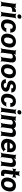

<svg xmlns="http://www.w3.org/2000/svg" viewBox="3098 -3876 804 7041"><g transform="rotate(90 3500.5 -356.0)"><path d="M408 -391 410 -393C408 -395 405 -399 406 -403L425 -527C425 -529 429 -532 430 -533L427 -536C426 -535 423 -533 421 -533C410 -536 395 -538 383 -538C335 -538 298 -515 270 -485C260 -474 249 -458 245 -449L247 -448C252 -457 256 -475 257 -488L258 -497C259 -511 270 -534 278 -542L277 -545C268 -537 243 -528 228 -528H176C152 -528 117 -542 106 -554L104 -552C114 -539 122 -502 119 -478L61 -50C58 -26 39 11 25 24L26 26C41 14 80 0 104 0H145C169 0 204 14 215 26L218 24C208 11 199 -26 202 -50L241 -334C241 -337 243 -350 241 -351L239 -348C240 -347 249 -354 250 -356C273 -385 306 -400 355 -400C372 -400 400 -400 408 -391Z M574 -50 632 -478C635 -502 655 -539 669 -552L667 -554C652 -542 613 -528 589 -528H548C524 -528 489 -542 478 -554L476 -552C486 -539 494 -502 491 -478L433 -50C430 -26 411 11 397 24L398 26C413 14 452 0 476 0H517C541 0 576 14 587 26L590 24C580 11 571 -26 574 -50ZM577 -592C624 -592 660 -619 666 -665C672 -711 644 -738 597 -738C551 -738 514 -709 508 -665C502 -619 531 -592 577 -592Z M837 -257 839 -271C850 -353 878 -424 960 -424C1005 -424 1033 -398 1038 -359C1039 -349 1035 -326 1029 -320L1033 -318C1038 -324 1054 -332 1064 -332H1153C1161 -332 1172 -327 1176 -323L1179 -326C1176 -330 1171 -339 1172 -347C1173 -372 1171 -396 1165 -418C1143 -491 1082 -538 978 -538C937 -538 901 -531 869 -518C778 -479 715 -393 698 -271L696 -257C691 -220 691 -185 697 -153C714 -57 779 10 904 10C969 10 1026 -13 1066 -45C1097 -70 1129 -106 1142 -152C1147 -168 1164 -189 1174 -197L1172 -200C1161 -192 1135 -183 1118 -183H1042C1033 -183 1019 -190 1017 -196L1013 -194C1016 -188 1014 -168 1010 -159C994 -124 961 -104 917 -104C833 -104 826 -174 837 -257Z M1219 -269 1217 -259C1212 -220 1214 -185 1220 -152C1238 -58 1307 10 1432 10C1472 10 1508 3 1541 -10C1633 -49 1701 -134 1718 -259L1720 -269C1725 -308 1725 -343 1719 -376C1700 -470 1631 -538 1506 -538C1466 -538 1430 -531 1397 -518C1304 -479 1236 -394 1219 -269ZM1579 -269 1577 -259C1566 -176 1529 -104 1447 -104C1363 -104 1346 -175 1358 -259L1360 -269C1371 -351 1408 -424 1490 -424C1572 -424 1590 -352 1579 -269Z M2055 -423C2114 -423 2135 -397 2127 -337L2088 -50C2085 -26 2066 11 2052 24L2053 26C2068 14 2107 0 2131 0H2172C2196 0 2231 14 2242 26L2245 24C2235 11 2226 -26 2229 -50L2268 -336C2285 -460 2251 -538 2129 -538C2072 -538 2025 -517 1989 -487C1977 -477 1960 -460 1954 -450L1957 -448C1963 -459 1968 -478 1969 -493V-498C1970 -511 1981 -534 1989 -542L1987 -545C1979 -537 1954 -528 1940 -528H1888C1864 -528 1829 -542 1818 -554L1816 -552C1826 -539 1834 -502 1831 -478L1773 -50C1770 -26 1751 11 1737 24L1738 26C1753 14 1792 0 1816 0H1857C1881 0 1916 14 1927 26L1930 24C1920 11 1911 -26 1914 -50L1956 -359C1956 -362 1958 -378 1956 -379L1953 -375C1955 -374 1967 -383 1969 -385C1989 -407 2018 -423 2055 -423Z M2344 -269 2342 -259C2337 -220 2339 -185 2345 -152C2363 -58 2432 10 2557 10C2597 10 2633 3 2666 -10C2758 -49 2826 -134 2843 -259L2845 -269C2850 -308 2850 -343 2844 -376C2825 -470 2756 -538 2631 -538C2591 -538 2555 -531 2522 -518C2429 -479 2361 -394 2344 -269ZM2704 -269 2702 -259C2691 -176 2654 -104 2572 -104C2488 -104 2471 -175 2483 -259L2485 -269C2496 -351 2533 -424 2615 -424C2697 -424 2715 -352 2704 -269Z M3110 -90C3065 -90 3033 -107 3026 -143C3024 -152 3026 -173 3031 -180L3027 -182C3023 -175 3007 -168 2998 -168H2901C2895 -168 2889 -172 2886 -175L2883 -172C2886 -169 2890 -162 2889 -157C2889 -139 2890 -122 2896 -104C2919 -34 2990 10 3094 10C3162 10 3219 -8 3262 -37C3298 -61 3332 -99 3339 -152C3343 -178 3340 -200 3333 -219C3316 -257 3283 -282 3239 -297C3205 -309 3151 -317 3117 -329C3092 -337 3068 -349 3072 -380C3077 -418 3112 -438 3154 -438C3195 -438 3220 -422 3225 -390C3226 -382 3223 -364 3219 -358L3222 -356C3227 -361 3239 -368 3248 -368H3354C3360 -368 3367 -364 3371 -361L3375 -364C3371 -367 3367 -374 3368 -380C3369 -400 3367 -419 3361 -436C3337 -502 3269 -538 3169 -538C3103 -538 3047 -519 3007 -489C2973 -463 2942 -425 2935 -374C2932 -351 2934 -331 2941 -314C2964 -256 3029 -229 3101 -213C3122 -209 3140 -205 3153 -200C3180 -190 3205 -180 3200 -146C3195 -106 3155 -90 3110 -90Z M3562 -257 3564 -271C3575 -353 3603 -424 3685 -424C3730 -424 3758 -398 3763 -359C3764 -349 3760 -326 3754 -320L3758 -318C3763 -324 3779 -332 3789 -332H3878C3886 -332 3897 -327 3901 -323L3904 -326C3901 -330 3896 -339 3897 -347C3898 -372 3896 -396 3890 -418C3868 -491 3807 -538 3703 -538C3662 -538 3626 -531 3594 -518C3503 -479 3440 -393 3423 -271L3421 -257C3416 -220 3416 -185 3422 -153C3439 -57 3504 10 3629 10C3694 10 3751 -13 3791 -45C3822 -70 3854 -106 3867 -152C3872 -168 3889 -189 3899 -197L3897 -200C3886 -192 3860 -183 3843 -183H3767C3758 -183 3744 -190 3742 -196L3738 -194C3741 -188 3739 -168 3735 -159C3719 -124 3686 -104 3642 -104C3558 -104 3551 -174 3562 -257Z M4085 -50 4143 -478C4146 -502 4166 -539 4180 -552L4178 -554C4163 -542 4124 -528 4100 -528H4059C4035 -528 4000 -542 3989 -554L3987 -552C3997 -539 4005 -502 4002 -478L3944 -50C3941 -26 3922 11 3908 24L3909 26C3924 14 3963 0 3987 0H4028C4052 0 4087 14 4098 26L4101 24C4091 11 4082 -26 4085 -50ZM4088 -592C4135 -592 4171 -619 4177 -665C4183 -711 4155 -738 4108 -738C4062 -738 4025 -709 4019 -665C4013 -619 4042 -592 4088 -592Z M4480 -423C4493 -423 4504 -422 4514 -420C4548 -411 4554 -379 4548 -335L4509 -50C4506 -26 4487 11 4473 24L4474 26C4489 14 4528 0 4552 0H4593C4617 0 4652 14 4663 26L4666 24C4656 11 4647 -26 4650 -50L4692 -357C4691 -358 4692 -365 4691 -366L4690 -362C4691 -362 4694 -367 4694 -368C4713 -400 4743 -423 4788 -423C4847 -423 4864 -396 4856 -336L4817 -50C4814 -26 4795 11 4781 24L4782 26C4797 14 4836 0 4860 0H4902C4926 0 4961 14 4972 26L4975 24C4965 11 4956 -26 4959 -50L4998 -336C5015 -462 4979 -538 4856 -538C4790 -538 4741 -515 4704 -478C4694 -469 4684 -452 4683 -443H4687C4688 -452 4680 -472 4674 -483C4653 -518 4615 -538 4557 -538C4499 -538 4452 -518 4417 -489C4405 -479 4388 -462 4382 -452L4386 -450C4392 -461 4396 -480 4397 -495V-498C4398 -512 4408 -534 4416 -541L4414 -544C4406 -537 4383 -528 4369 -528H4316C4292 -528 4257 -542 4246 -554L4244 -552C4254 -539 4262 -502 4259 -478L4201 -50C4198 -26 4179 11 4165 24L4166 26C4181 14 4220 0 4244 0H4285C4309 0 4344 14 4355 26L4358 24C4348 11 4339 -26 4342 -50L4384 -361C4384 -364 4387 -378 4385 -379L4382 -376C4384 -375 4393 -382 4395 -384C4414 -408 4442 -423 4480 -423Z M5361 -538C5323 -538 5288 -531 5255 -518C5163 -479 5093 -390 5076 -265L5074 -246C5069 -211 5070 -178 5078 -147C5100 -55 5174 10 5301 10C5382 10 5445 -16 5492 -57C5506 -69 5534 -80 5546 -79L5547 -83C5534 -84 5509 -98 5500 -111L5474 -146C5468 -154 5466 -169 5468 -177L5464 -178C5462 -170 5452 -153 5443 -146C5413 -120 5374 -104 5326 -104C5261 -104 5223 -140 5214 -192C5212 -206 5203 -226 5195 -233L5192 -229C5200 -223 5224 -218 5240 -218H5520C5534 -218 5555 -209 5562 -202L5564 -204C5558 -212 5552 -234 5554 -248L5558 -278C5579 -434 5517 -538 5361 -538ZM5426 -326 5425 -320C5425 -317 5423 -311 5425 -310L5428 -312C5427 -314 5421 -314 5418 -314H5258C5241 -314 5213 -308 5202 -301L5205 -297C5216 -305 5231 -328 5238 -344C5256 -389 5290 -424 5344 -424C5405 -424 5434 -387 5426 -326Z M5885 -423C5944 -423 5965 -397 5957 -337L5918 -50C5915 -26 5896 11 5882 24L5883 26C5898 14 5937 0 5961 0H6002C6026 0 6061 14 6072 26L6075 24C6065 11 6056 -26 6059 -50L6098 -336C6115 -460 6081 -538 5959 -538C5902 -538 5855 -517 5819 -487C5807 -477 5790 -460 5784 -450L5787 -448C5793 -459 5798 -478 5799 -493V-498C5800 -511 5811 -534 5819 -542L5817 -545C5809 -537 5784 -528 5770 -528H5718C5694 -528 5659 -542 5648 -554L5646 -552C5656 -539 5664 -502 5661 -478L5603 -50C5600 -26 5581 11 5567 24L5568 26C5583 14 5622 0 5646 0H5687C5711 0 5746 14 5757 26L5760 24C5750 11 5741 -26 5744 -50L5786 -359C5786 -362 5788 -378 5786 -379L5783 -375C5785 -374 5797 -383 5799 -385C5819 -407 5848 -423 5885 -423Z M6337 10C6366 10 6389 6 6412 0C6417 -1 6425 1 6428 4L6431 1C6428 -2 6425 -11 6426 -16L6438 -104C6438 -107 6442 -110 6444 -112L6442 -115C6440 -113 6436 -109 6433 -109C6422 -107 6410 -106 6397 -106C6358 -106 6345 -122 6350 -161L6380 -380C6383 -401 6378 -438 6369 -449L6365 -446C6374 -435 6410 -425 6431 -425C6452 -425 6485 -412 6494 -401L6497 -404C6488 -415 6479 -449 6482 -470L6484 -483C6487 -504 6504 -538 6517 -549L6515 -552C6502 -541 6466 -528 6445 -528C6424 -528 6386 -518 6373 -507L6376 -504C6389 -515 6403 -552 6406 -573L6411 -608C6414 -632 6433 -669 6447 -682L6446 -684C6431 -672 6392 -658 6368 -658H6327C6303 -658 6268 -672 6257 -684L6254 -682C6264 -669 6273 -632 6270 -608L6265 -567C6262 -548 6265 -517 6274 -507L6278 -510C6269 -520 6239 -528 6221 -528C6202 -528 6176 -539 6167 -549L6164 -546C6173 -536 6179 -508 6177 -490L6174 -464C6171 -445 6156 -417 6145 -407L6147 -404C6158 -414 6188 -425 6207 -425C6225 -425 6258 -433 6269 -443L6266 -446C6255 -436 6242 -405 6240 -387L6207 -146C6193 -43 6235 10 6337 10Z M6496 -269 6494 -259C6489 -220 6491 -185 6497 -152C6515 -58 6584 10 6709 10C6749 10 6785 3 6818 -10C6910 -49 6978 -134 6995 -259L6997 -269C7002 -308 7002 -343 6996 -376C6977 -470 6908 -538 6783 -538C6743 -538 6707 -531 6674 -518C6581 -479 6513 -394 6496 -269ZM6856 -269 6854 -259C6843 -176 6806 -104 6724 -104C6640 -104 6623 -175 6635 -259L6637 -269C6648 -351 6685 -424 6767 -424C6849 -424 6867 -352 6856 -269Z"/></g></svg>

Font: Asimov
Style: EdgeIt
Weight: 500
Designer: Google
Version: Version 2.000980: 2014